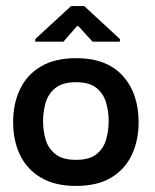

<svg xmlns="http://www.w3.org/2000/svg" viewBox="-20 -603 512 633"><path d="M230.4 10Q161.7 10 115.3 -17.2Q69 -44.3 46.2 -91.8Q23.3 -139.3 23.3 -200.1Q23.3 -261.8 46.2 -309.4Q69 -357 115.4 -384.2Q161.8 -411.3 230.9 -411.3Q331.7 -411.3 384.3 -353.3Q437 -295.3 437 -199.7Q437 -140.7 414.8 -93Q392.7 -45.3 347 -17.7Q301.4 10 230.4 10ZM230.5 -76Q275.3 -76 298.5 -95Q321.7 -114 330 -143.5Q338.3 -172.9 338.3 -203.4Q338.3 -234.7 330 -264Q321.7 -293.3 298.5 -312.7Q275.3 -332 230.5 -332Q186.3 -332 162.5 -312.7Q138.7 -293.3 130.3 -264Q122 -234.7 122 -203.4Q122 -172.9 130.3 -143.5Q138.7 -114 162.5 -95Q186.3 -76 230.5 -76ZM96.3 -465.7V-474.3L214.3 -583H257.7L375.3 -474.3V-465.7H285L238.3 -517H233.7L189.3 -465.7Z"/></svg>

Font: Darker Grotesque Light
Style: Regular
Weight: 300
Designer: Gabriel Lam
Foundry: TypeRant
Version: Version 1.000;gftools[0.9.28]